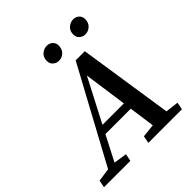

<svg xmlns="http://www.w3.org/2000/svg" viewBox="-253 -1004 1160 1160"><g transform="rotate(-45 326.5 -424.5)"><path d="M-29 0 -20 -47 65 -59 392 -663H470L562 -57L646 -47L637 0H350L359 -47L444 -56L421 -221H204L121 -60L206 -47L196 0ZM231 -273H414L375 -550ZM319 -732Q299 -732 282.5 -745.5Q266 -759 266 -784Q266 -815 286.5 -832Q307 -849 330 -849Q353 -849 368 -835Q383 -821 383 -799Q383 -768 364 -750Q345 -732 319 -732ZM544 -732Q525 -732 508.5 -745.5Q492 -759 492 -784Q492 -815 512.5 -832Q533 -849 556 -849Q579 -849 594 -835Q609 -821 609 -799Q609 -768 589.5 -750Q570 -732 544 -732Z"/></g></svg>

Font: Source Serif Pro SemiBold
Style: Italic
Weight: 600
Italic angle: -12°
Designer: Frank Grießhammer
Foundry: Adobe Systems Incorporated
Version: Version 3.001;hotconv 1.0.111;makeotfexe 2.5.65597